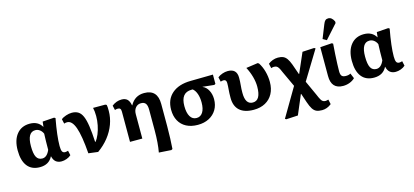

<svg xmlns="http://www.w3.org/2000/svg" viewBox="-78 -1455 5000 2320"><g transform="rotate(-15 2421.5 -295.5)"><path d="M252 14Q150 14 96.5 -54.5Q43 -123 43 -251Q43 -379 102.5 -452.5Q162 -526 266 -526Q369 -526 416 -447H418L425 -510L570 -520L586 -511Q546 -295 546 -172Q546 -123 556.5 -103Q567 -83 593 -83Q606 -83 630 -90L643 -31Q620 -10 587 2Q554 14 523 14Q434 14 414 -78H412Q366 14 252 14ZM307 -80Q366 -80 401 -163Q401 -213 402 -267.5Q403 -322 405 -364Q392 -395 367 -414Q342 -433 311 -433Q211 -433 211 -259Q211 -165 234 -122.5Q257 -80 307 -80Z M978 18 859 3Q842 -221 805.5 -323.5Q769 -426 708 -426Q689 -426 670 -419L657 -477Q679 -496 718 -509Q757 -522 791 -522Q838 -522 870.5 -502Q903 -482 923.5 -435.5Q944 -389 956 -308.5Q968 -228 974 -108H978Q1004 -139 1024 -187.5Q1044 -236 1055.5 -293.5Q1067 -351 1067 -408Q1067 -438 1064 -465.5Q1061 -493 1056 -512H1208L1225 -504Q1228 -490 1229 -474Q1230 -458 1230 -428Q1230 -344 1200 -262.5Q1170 -181 1113.5 -109.5Q1057 -38 978 18Z M1838 225 1684 215Q1694 162 1699.5 93Q1705 24 1705 -55V-316Q1705 -369 1687 -393Q1669 -417 1629 -417Q1587 -417 1561 -386Q1535 -355 1535 -306V0H1381V-379Q1381 -404 1371.5 -415Q1362 -426 1343 -426Q1324 -426 1305 -419L1292 -477Q1349 -521 1414 -521Q1459 -521 1484.5 -497Q1510 -473 1519 -420H1522Q1580 -526 1697 -526Q1864 -526 1864 -345V-65Q1864 13 1861 87.5Q1858 162 1854 216Z M2228 14Q2145 14 2085 -17.5Q2025 -49 1993 -107.5Q1961 -166 1961 -246Q1961 -374 2045 -447Q2129 -520 2279 -522L2559 -526V-410L2543 -401L2400 -416V-414Q2444 -396 2470 -347Q2496 -298 2496 -236Q2496 -162 2462.5 -105.5Q2429 -49 2368.5 -17.5Q2308 14 2228 14ZM2234 -70Q2284 -70 2312 -113.5Q2340 -157 2340 -236Q2340 -298 2323.5 -345Q2307 -392 2277 -416H2262Q2127 -416 2127 -247Q2127 -162 2155 -116Q2183 -70 2234 -70Z M2928 13Q2812 13 2752 -41Q2692 -95 2692 -199Q2692 -260 2696 -301.5Q2700 -343 2700 -383Q2700 -426 2665 -426Q2645 -426 2628 -419L2615 -477Q2640 -497 2674.5 -509Q2709 -521 2742 -521Q2855 -521 2855 -408Q2855 -357 2850.5 -314Q2846 -271 2846 -219Q2846 -75 2939 -75Q3039 -75 3039 -248Q3039 -306 3021 -371.5Q3003 -437 2970 -499L3117 -520L3132 -511Q3165 -461 3183 -395.5Q3201 -330 3201 -263Q3201 -178 3167.5 -116Q3134 -54 3072.5 -20.5Q3011 13 2928 13Z M3723 231Q3681 231 3653.5 219Q3626 207 3606 176Q3586 145 3567 89L3529 -24H3525L3423 217L3276 225L3261 216L3471 -141L3379 -339Q3364 -376 3352 -394.5Q3340 -413 3327 -419.5Q3314 -426 3294 -426Q3287 -426 3276.5 -424Q3266 -422 3260 -419L3247 -477Q3271 -497 3303.5 -509Q3336 -521 3370 -521Q3409 -521 3435 -509.5Q3461 -498 3480.5 -470.5Q3500 -443 3518 -395L3564 -264H3568L3676 -512L3823 -520L3839 -511L3620 -152L3704 32Q3721 73 3733.5 95.5Q3746 118 3759.5 126Q3773 134 3791 134Q3804 134 3828 127L3841 187Q3787 231 3723 231Z M4046 14Q3898 14 3898 -149Q3898 -173 3898 -210.5Q3898 -248 3898 -291.5Q3898 -335 3898 -378Q3898 -421 3898 -456Q3898 -491 3898 -510L4044 -520L4059 -511Q4054 -446 4050 -380.5Q4046 -315 4044 -259.5Q4042 -204 4042 -170Q4042 -128 4057 -111Q4072 -94 4108 -94Q4146 -94 4167 -108L4194 -43Q4167 -16 4127.5 -1Q4088 14 4046 14ZM3997 -571 3950 -598 4017 -766Q4029 -797 4043 -809.5Q4057 -822 4080 -822Q4125 -822 4152 -764V-744Z M4432 14Q4330 14 4276.5 -54.5Q4223 -123 4223 -251Q4223 -379 4282.5 -452.5Q4342 -526 4446 -526Q4549 -526 4596 -447H4598L4605 -510L4750 -520L4766 -511Q4726 -295 4726 -172Q4726 -123 4736.5 -103Q4747 -83 4773 -83Q4786 -83 4810 -90L4823 -31Q4800 -10 4767 2Q4734 14 4703 14Q4614 14 4594 -78H4592Q4546 14 4432 14ZM4487 -80Q4546 -80 4581 -163Q4581 -213 4582 -267.5Q4583 -322 4585 -364Q4572 -395 4547 -414Q4522 -433 4491 -433Q4391 -433 4391 -259Q4391 -165 4414 -122.5Q4437 -80 4487 -80Z"/></g></svg>

Font: Literata
Style: Bold
Weight: 700
Designer: Latin by Veronika Burian and Jose Scaglione. Greek by Irene Vlachou. Cyrillic by Vera Evstafieva.
Foundry: TypeTogether
Version: Version 3.103; ttfautohint (v1.8.4.7-5d5b);gftools[0.9.29]